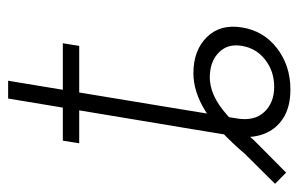

<svg xmlns="http://www.w3.org/2000/svg" viewBox="-203 -563 721 463"><g transform="rotate(-90 157.5 -331.5)"><path d="M173.3 8.3Q130.4 8.3 103.3 -9.5Q76.2 -27.3 65.4 -57.4Q54.7 -87.4 60.5 -124.5L81.5 -252.4H125L103.5 -121.6Q96.2 -79.1 118.7 -54.9Q141.1 -30.8 179.7 -30.8Q216.8 -30.8 244.6 -52.2Q272.5 -73.7 278.3 -108.4Q284.2 -142.1 263.4 -163.3Q242.7 -184.6 207 -186Q183.1 -187 159.4 -176.5Q135.7 -166 109.6 -142.6Q83.5 -119.1 51.3 -80.1L-27.3 -2L-54.2 -28.8L17.1 -100.6Q74.7 -168 121.3 -196.8Q168 -225.6 212.4 -225.6Q267.6 -225.6 299.6 -193.1Q331.5 -160.6 322.8 -108.4Q314.5 -56.2 272.5 -23.9Q230.5 8.3 173.3 8.3ZM71.8 -193.4 151.4 -672.4H194.3L115.2 -193.4ZM43.5 -501 49.8 -540.5H284.7L278.3 -501Z"/></g></svg>

Font: Inter 24pt ExtraLight
Style: Italic
Weight: 250
Italic angle: -9.3988°
Version: Version 4.001;git-66647c0bb